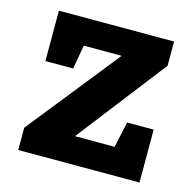

<svg xmlns="http://www.w3.org/2000/svg" viewBox="-84 -614 708 699"><g transform="rotate(15 270.5 -264.0)"><path d="M43 0V-84L317.9 -428.7H175.3L159.2 -338.4H54.7V-528.3H488.8V-437L229.5 -102.1H378.9L399.9 -199.2H500V0Z"/></g></svg>

Font: Roboto Slab
Style: Bold
Weight: 700
Designer: Google
Version: Version 2.000; ttfautohint (v1.8.1.43-b0c9)